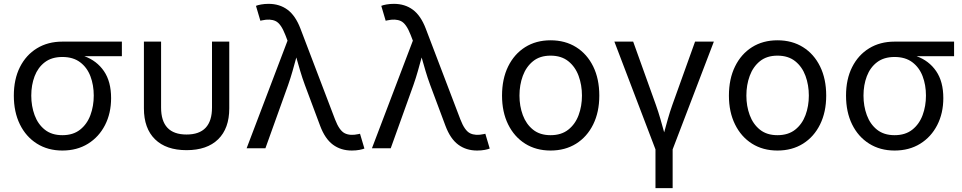

<svg xmlns="http://www.w3.org/2000/svg" viewBox="-20 -759 4925 983"><path d="M299.3 11.7Q225.1 11.7 168.9 -23.7Q112.8 -59.1 81.8 -122.3Q50.8 -185.5 50.8 -269.5Q50.8 -353.5 82 -415.5Q113.3 -477.5 169.2 -511.7Q225.1 -545.9 299.3 -545.9H604V-471.2H412.1Q475.6 -448.2 512.2 -394.8Q548.8 -341.3 548.8 -256.8Q548.8 -179.2 517.6 -118.4Q486.3 -57.6 430.2 -22.9Q374 11.7 299.3 11.7ZM299.3 -467.3Q244.6 -467.3 209.5 -440.4Q174.3 -413.6 157.2 -368.7Q140.1 -323.7 140.1 -269.5Q140.1 -215.8 157.2 -169.4Q174.3 -123 209.5 -95Q244.6 -66.9 299.3 -66.9Q354.5 -66.9 390.1 -95.2Q425.8 -123.5 442.9 -169.7Q460 -215.8 460 -269.5Q460 -323.7 442.9 -368.7Q425.8 -413.6 390.1 -440.4Q354.5 -467.3 299.3 -467.3Z M935.1 9.8Q830.6 9.8 773.7 -45.9Q716.8 -101.6 716.8 -204.1V-545.9H804.7V-208.5Q804.7 -70.3 935.1 -70.3Q1065.4 -70.3 1065.4 -208.5V-545.9H1153.8V-204.1Q1153.8 -101.6 1096.9 -45.9Q1040 9.8 935.1 9.8Z M1242.7 0 1452.1 -550.8 1440.9 -580.1Q1418.5 -638.2 1390.9 -651.1Q1363.3 -664.1 1321.8 -654.8L1313 -652.8L1290.5 -729Q1298.8 -732.9 1316.9 -736.1Q1335 -739.3 1355 -739.3Q1411.6 -739.3 1452.1 -709.2Q1492.7 -679.2 1518.1 -612.8L1695.3 -147.9Q1717.3 -90.3 1745.1 -76.7Q1772.9 -63 1814.5 -72.3L1823.2 -74.2L1845.7 1.5Q1837.9 4.9 1820.6 8.3Q1803.2 11.7 1781.2 11.7Q1725.1 11.7 1684.6 -18.3Q1644 -48.3 1619.1 -114.7L1541 -323.7Q1527.3 -360.8 1517.1 -395.5Q1506.8 -430.2 1497.1 -464.8Q1487.8 -430.7 1477.8 -395.3Q1467.8 -359.9 1455.1 -323.7L1338.9 0Z M1884.3 0 2093.8 -550.8 2082.5 -580.1Q2060.1 -638.2 2032.5 -651.1Q2004.9 -664.1 1963.4 -654.8L1954.6 -652.8L1932.1 -729Q1940.4 -732.9 1958.5 -736.1Q1976.6 -739.3 1996.6 -739.3Q2053.2 -739.3 2093.8 -709.2Q2134.3 -679.2 2159.7 -612.8L2336.9 -147.9Q2358.9 -90.3 2386.7 -76.7Q2414.6 -63 2456.1 -72.3L2464.8 -74.2L2487.3 1.5Q2479.5 4.9 2462.2 8.3Q2444.8 11.7 2422.9 11.7Q2366.7 11.7 2326.2 -18.3Q2285.6 -48.3 2260.7 -114.7L2182.6 -323.7Q2168.9 -360.8 2158.7 -395.5Q2148.4 -430.2 2138.7 -464.8Q2129.4 -430.7 2119.4 -395.3Q2109.4 -359.9 2096.7 -323.7L1980.5 0Z M2798.8 11.7Q2724.6 11.7 2668.7 -23.4Q2612.8 -58.6 2581.5 -122.1Q2550.3 -185.5 2550.3 -269.5Q2550.3 -355 2581.5 -418.7Q2612.8 -482.4 2668.7 -517.6Q2724.6 -552.7 2798.8 -552.7Q2873.5 -552.7 2929.7 -517.6Q2985.8 -482.4 3017.1 -418.7Q3048.3 -355 3048.3 -269.5Q3048.3 -185.5 3017.1 -122.1Q2985.8 -58.6 2929.7 -23.4Q2873.5 11.7 2798.8 11.7ZM2798.8 -66.9Q2854 -66.9 2889.6 -95.2Q2925.3 -123.5 2942.4 -169.7Q2959.5 -215.8 2959.5 -269.5Q2959.5 -323.7 2942.4 -370.4Q2925.3 -417 2889.6 -445.6Q2854 -474.1 2798.8 -474.1Q2744.1 -474.1 2709 -445.6Q2673.8 -417 2656.7 -370.6Q2639.6 -324.2 2639.6 -269.5Q2639.6 -215.8 2656.7 -169.7Q2673.8 -123.5 2709 -95.2Q2744.1 -66.9 2798.8 -66.9Z M3335.9 204.1V5.9L3125.5 -545.9H3221.7L3337.9 -222.2Q3350.6 -186.5 3360.8 -151.1Q3371.1 -115.7 3380.4 -81.5Q3389.6 -115.7 3399.7 -151.1Q3409.7 -186.5 3422.4 -222.2L3538.6 -545.9H3634.8L3423.8 5.9V204.1Z M3960.4 11.7Q3886.2 11.7 3830.3 -23.4Q3774.4 -58.6 3743.2 -122.1Q3711.9 -185.5 3711.9 -269.5Q3711.9 -355 3743.2 -418.7Q3774.4 -482.4 3830.3 -517.6Q3886.2 -552.7 3960.4 -552.7Q4035.2 -552.7 4091.3 -517.6Q4147.5 -482.4 4178.7 -418.7Q4210 -355 4210 -269.5Q4210 -185.5 4178.7 -122.1Q4147.5 -58.6 4091.3 -23.4Q4035.2 11.7 3960.4 11.7ZM3960.4 -66.9Q4015.6 -66.9 4051.3 -95.2Q4086.9 -123.5 4104 -169.7Q4121.1 -215.8 4121.1 -269.5Q4121.1 -323.7 4104 -370.4Q4086.9 -417 4051.3 -445.6Q4015.6 -474.1 3960.4 -474.1Q3905.8 -474.1 3870.6 -445.6Q3835.4 -417 3818.4 -370.6Q3801.3 -324.2 3801.3 -269.5Q3801.3 -215.8 3818.4 -169.7Q3835.4 -123.5 3870.6 -95.2Q3905.8 -66.9 3960.4 -66.9Z M4560.1 11.7Q4485.8 11.7 4429.7 -23.7Q4373.5 -59.1 4342.5 -122.3Q4311.5 -185.5 4311.5 -269.5Q4311.5 -353.5 4342.8 -415.5Q4374 -477.5 4429.9 -511.7Q4485.8 -545.9 4560.1 -545.9H4864.7V-471.2H4672.9Q4736.3 -448.2 4772.9 -394.8Q4809.6 -341.3 4809.6 -256.8Q4809.6 -179.2 4778.3 -118.4Q4747.1 -57.6 4690.9 -22.9Q4634.8 11.7 4560.1 11.7ZM4560.1 -467.3Q4505.4 -467.3 4470.2 -440.4Q4435.1 -413.6 4418 -368.7Q4400.9 -323.7 4400.9 -269.5Q4400.9 -215.8 4418 -169.4Q4435.1 -123 4470.2 -95Q4505.4 -66.9 4560.1 -66.9Q4615.2 -66.9 4650.9 -95.2Q4686.5 -123.5 4703.6 -169.7Q4720.7 -215.8 4720.7 -269.5Q4720.7 -323.7 4703.6 -368.7Q4686.5 -413.6 4650.9 -440.4Q4615.2 -467.3 4560.1 -467.3Z"/></svg>

Font: Inter
Style: Regular
Weight: 400
Designer: Rasmus Andersson
Foundry: rsms
Version: Version 4.001;git-9221beed3